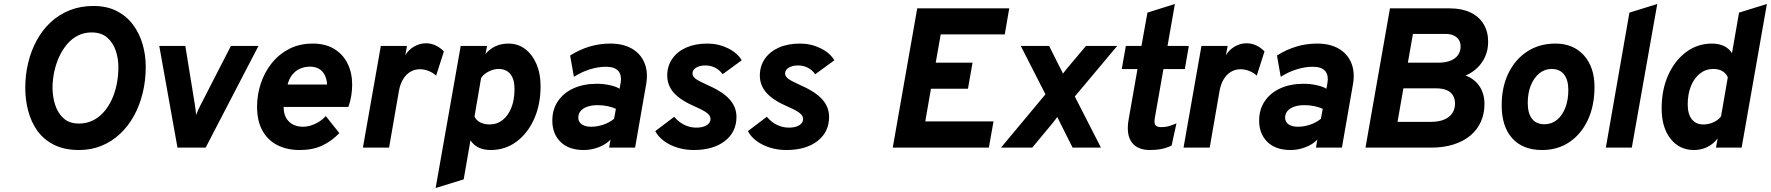

<svg xmlns="http://www.w3.org/2000/svg" viewBox="-20 -742 8900 965"><path d="M377.5 12Q304 12 252 -14Q200 -40 168.2 -84.2Q136.5 -128.5 121.8 -184.5Q107 -240.5 107 -300Q107 -366 121.8 -427Q136.5 -488 165 -540Q193.5 -592 235 -630.5Q276.5 -669 330.5 -690.5Q384.5 -712 449.5 -712Q517 -712 566.8 -686.5Q616.5 -661 648.8 -617.5Q681 -574 696.8 -519.5Q712.5 -465 712.5 -406Q712.5 -337 697.2 -274.5Q682 -212 653.2 -159.8Q624.5 -107.5 583.2 -69Q542 -30.5 490.2 -9.2Q438.5 12 377.5 12ZM377 -121Q412.5 -121 443.2 -135Q474 -149 498.2 -175.2Q522.5 -201.5 539.8 -237.2Q557 -273 566 -315.5Q575 -358 575 -406Q575 -447.5 561.8 -487.2Q548.5 -527 519 -553Q489.5 -579 440 -579Q403.5 -579 372.8 -563.8Q342 -548.5 318.2 -521Q294.5 -493.5 278 -458Q261.5 -422.5 252.8 -382Q244 -341.5 244 -300Q244 -257 257 -215.8Q270 -174.5 299 -147.8Q328 -121 377 -121Z M872 0 780.5 -511H911.5L959.5 -215Q962 -201 963.2 -188.5Q964.5 -176 965.5 -164Q970 -176.5 975.5 -188.2Q981 -200 986.5 -211L1140.5 -511H1279L1013.5 0Z M1486.5 12Q1422.5 12 1374.2 -12.5Q1326 -37 1299 -85.5Q1272 -134 1272 -206Q1272 -265 1290.5 -321.5Q1309 -378 1345 -423.5Q1381 -469 1433 -496Q1485 -523 1552 -523Q1616 -523 1660.2 -495.8Q1704.5 -468.5 1727.2 -422Q1750 -375.5 1750 -317Q1750 -289.5 1745.5 -261Q1741 -232.5 1731 -204.5H1405.5Q1405.5 -171.5 1418 -149.5Q1430.5 -127.5 1452.5 -116.2Q1474.5 -105 1502.5 -105Q1533.5 -105 1565 -120Q1596.5 -135 1617.5 -158.5L1685.5 -73Q1648 -33.5 1600.2 -10.8Q1552.5 12 1486.5 12ZM1425.5 -317H1624Q1622.5 -344 1612.5 -364.2Q1602.5 -384.5 1583.8 -395.8Q1565 -407 1538.5 -407Q1511.5 -407 1488.8 -397.2Q1466 -387.5 1449.5 -367.2Q1433 -347 1425.5 -317Z M1804 0 1894 -511H2025.5L2017 -464Q2032 -491 2060.8 -507.8Q2089.5 -524.5 2120.5 -524.5Q2171 -524.5 2211 -483.5L2172 -362Q2155.5 -377 2134 -385.5Q2112.5 -394 2091 -394Q2064 -394 2042.2 -381Q2020.5 -368 2005.8 -343.5Q1991 -319 1985 -285L1935.5 0Z M2169.5 203 2295.5 -511H2428L2420 -471Q2465 -523 2535.5 -523Q2583 -523 2619.2 -495.8Q2655.5 -468.5 2676.2 -420.2Q2697 -372 2697 -309.5Q2697 -216.5 2664.5 -144Q2632 -71.5 2575.5 -29.8Q2519 12 2446.5 12Q2411.5 12 2386 -0.2Q2360.5 -12.5 2344.5 -36.5L2310.5 159.5ZM2440.5 -116.5Q2478 -116.5 2506.2 -138.8Q2534.5 -161 2550.2 -201Q2566 -241 2566 -295Q2566 -343.5 2545.2 -369.5Q2524.5 -395.5 2485.5 -395.5Q2461.5 -395.5 2436 -382.5Q2410.5 -369.5 2398 -350L2365 -157Q2372.5 -138 2393 -127.2Q2413.5 -116.5 2440.5 -116.5Z M2914 12Q2838.5 12 2797.2 -28.8Q2756 -69.5 2756 -136Q2756 -191.5 2784 -233.2Q2812 -275 2862.5 -298Q2913 -321 2980.5 -321Q3012 -321 3043.8 -314.2Q3075.5 -307.5 3094 -296L3098 -318Q3107 -362 3088.5 -384.2Q3070 -406.5 3025.5 -406.5Q2987.5 -406.5 2945.8 -393.8Q2904 -381 2864.5 -356L2845.5 -463Q2893 -493 2943.2 -508Q2993.5 -523 3047.5 -523Q3111.5 -523 3155.5 -497.8Q3199.5 -472.5 3218.8 -426.8Q3238 -381 3228 -321L3172 0H3041.5L3048.5 -40.5Q3027 -17 2990 -2.5Q2953 12 2914 12ZM2951 -105Q2981 -105 3011.8 -115.2Q3042.5 -125.5 3066.5 -145L3075.5 -195Q3059 -203 3035.2 -208.2Q3011.5 -213.5 2984 -213.5Q2953.5 -213.5 2931.8 -205.8Q2910 -198 2898.2 -184Q2886.5 -170 2886.5 -151Q2886.5 -129.5 2903.8 -117.2Q2921 -105 2951 -105Z M3466 12Q3423.5 12 3384.8 0Q3346 -12 3317 -33.5Q3288 -55 3273.5 -83L3368.5 -155Q3392 -127.5 3420.5 -114Q3449 -100.5 3479.5 -100.5Q3512.5 -100.5 3531.8 -112.5Q3551 -124.5 3551 -144.5Q3551 -159.5 3534.8 -173Q3518.5 -186.5 3476 -205Q3399.5 -238 3366.5 -275.8Q3333.5 -313.5 3333.5 -362Q3333.5 -410 3358.8 -446.5Q3384 -483 3429.2 -503Q3474.5 -523 3535.5 -523Q3590 -523 3638 -499.8Q3686 -476.5 3708 -439L3612 -369Q3579.5 -413 3524.5 -413Q3497 -413 3478.8 -402Q3460.5 -391 3460.5 -373Q3460.5 -359 3474.5 -347.5Q3488.5 -336 3531 -317Q3611 -282.5 3646.2 -243.5Q3681.5 -204.5 3681.5 -154.5Q3681.5 -78.5 3623.2 -33.2Q3565 12 3466 12Z M3931.5 12Q3889 12 3850.2 0Q3811.5 -12 3782.5 -33.5Q3753.5 -55 3739 -83L3834 -155Q3857.5 -127.5 3886 -114Q3914.5 -100.5 3945 -100.5Q3978 -100.5 3997.2 -112.5Q4016.5 -124.5 4016.5 -144.5Q4016.5 -159.5 4000.2 -173Q3984 -186.5 3941.5 -205Q3865 -238 3832 -275.8Q3799 -313.5 3799 -362Q3799 -410 3824.2 -446.5Q3849.5 -483 3894.8 -503Q3940 -523 4001 -523Q4055.5 -523 4103.5 -499.8Q4151.5 -476.5 4173.5 -439L4077.5 -369Q4045 -413 3990 -413Q3962.5 -413 3944.2 -402Q3926 -391 3926 -373Q3926 -359 3940 -347.5Q3954 -336 3996.5 -317Q4076.5 -282.5 4111.8 -243.5Q4147 -204.5 4147 -154.5Q4147 -78.5 4088.8 -33.2Q4030.5 12 3931.5 12Z M4467 0 4590 -700H5052.5L5030 -569H4708L4683 -427H4868L4845 -296H4659L4630.5 -132H4973.5L4950 0Z M5011 0 5234.5 -268 5110.5 -511H5253L5302 -413Q5306.5 -405 5312 -394.2Q5317.5 -383.5 5322.5 -372Q5330 -382.5 5338.8 -393Q5347.5 -403.5 5355.5 -413L5438 -511H5595L5382 -257L5513.5 0H5371L5317.5 -106.5Q5312.5 -116.5 5306.2 -129.2Q5300 -142 5294 -154Q5285.5 -142 5275.8 -129.8Q5266 -117.5 5256.5 -106.5L5168 0Z M5760.5 12Q5696 12 5667.8 -27.2Q5639.5 -66.5 5652.5 -141L5697 -395H5618L5638.5 -511H5717L5747 -678.5L5885 -722L5848 -511H5955L5935 -395H5827.5L5784.5 -151Q5779.5 -124 5786.8 -113.5Q5794 -103 5816.5 -103Q5834.5 -103 5851 -107Q5867.5 -111 5893 -122L5868.5 -10.5Q5824 12 5760.5 12Z M5928.5 0 6018.5 -511H6150L6141.5 -464Q6156.5 -491 6185.2 -507.8Q6214 -524.5 6245 -524.5Q6295.5 -524.5 6335.5 -483.5L6296.5 -362Q6280 -377 6258.5 -385.5Q6237 -394 6215.5 -394Q6188.5 -394 6166.8 -381Q6145 -368 6130.2 -343.5Q6115.5 -319 6109.5 -285L6060 0Z M6466.5 12Q6391 12 6349.8 -28.8Q6308.5 -69.5 6308.5 -136Q6308.5 -191.5 6336.5 -233.2Q6364.5 -275 6415 -298Q6465.5 -321 6533 -321Q6564.5 -321 6596.2 -314.2Q6628 -307.5 6646.5 -296L6650.5 -318Q6659.5 -362 6641 -384.2Q6622.5 -406.5 6578 -406.5Q6540 -406.5 6498.2 -393.8Q6456.5 -381 6417 -356L6398 -463Q6445.5 -493 6495.8 -508Q6546 -523 6600 -523Q6664 -523 6708 -497.8Q6752 -472.5 6771.2 -426.8Q6790.5 -381 6780.5 -321L6724.5 0H6594L6601 -40.5Q6579.5 -17 6542.5 -2.5Q6505.5 12 6466.5 12ZM6503.5 -105Q6533.5 -105 6564.2 -115.2Q6595 -125.5 6619 -145L6628 -195Q6611.5 -203 6587.8 -208.2Q6564 -213.5 6536.5 -213.5Q6506 -213.5 6484.2 -205.8Q6462.5 -198 6450.8 -184Q6439 -170 6439 -151Q6439 -129.5 6456.2 -117.2Q6473.5 -105 6503.5 -105Z M6843 0 6966 -700H7266Q7327 -700 7370.2 -679.5Q7413.5 -659 7436.5 -621Q7459.5 -583 7459.5 -532Q7459.5 -492 7445.2 -459.2Q7431 -426.5 7405.8 -401.8Q7380.5 -377 7346.5 -362.5Q7392.5 -344.5 7416.8 -307.2Q7441 -270 7441 -219.5Q7441 -171 7423.2 -130.8Q7405.5 -90.5 7370.8 -61.2Q7336 -32 7286 -16Q7236 0 7171 0ZM7004 -129.5H7170Q7212 -129.5 7239.5 -141.5Q7267 -153.5 7280 -174.2Q7293 -195 7293 -221.5Q7293 -244.5 7283 -261.8Q7273 -279 7252 -288.5Q7231 -298 7198 -298H7033.5ZM7056 -427H7208.5Q7244.5 -427 7269.5 -436.8Q7294.5 -446.5 7307.8 -465Q7321 -483.5 7321 -509Q7321 -527 7312.5 -541Q7304 -555 7287.2 -563.2Q7270.5 -571.5 7245 -571.5H7081.5Z M7730.5 12Q7634 12 7580.8 -46.8Q7527.5 -105.5 7527.5 -213Q7527.5 -305 7561.8 -374.8Q7596 -444.5 7656.8 -483.8Q7717.5 -523 7797.5 -523Q7887.5 -523 7940.8 -463.8Q7994 -404.5 7994 -305Q7994 -211 7960.8 -139.5Q7927.5 -68 7868.2 -28Q7809 12 7730.5 12ZM7742.5 -117.5Q7778 -117.5 7805 -139.2Q7832 -161 7847.2 -200Q7862.5 -239 7862.5 -289.5Q7862.5 -340.5 7840.8 -368Q7819 -395.5 7778.5 -395.5Q7743.5 -395.5 7716.5 -373.2Q7689.5 -351 7674 -312.8Q7658.5 -274.5 7658.5 -225Q7658.5 -172.5 7680 -145Q7701.5 -117.5 7742.5 -117.5Z M8051 0 8169.5 -678.5 8309.5 -722 8181.5 0Z M8494.5 12Q8420.5 12 8376 -44.8Q8331.5 -101.5 8331.5 -197.5Q8331.5 -291 8364.5 -364.5Q8397.5 -438 8454.8 -480.5Q8512 -523 8584.5 -523Q8619 -523 8645 -510.5Q8671 -498 8685 -474.5L8720.5 -678.5L8860.5 -722L8733.5 0H8604.5L8613 -46.5Q8592.5 -19 8561.8 -3.5Q8531 12 8494.5 12ZM8541 -116.5Q8568 -116.5 8592 -127.5Q8616 -138.5 8630 -157L8664 -353.5Q8655.5 -373.5 8636.5 -384.5Q8617.5 -395.5 8592 -395.5Q8553.5 -395.5 8524.5 -372.8Q8495.5 -350 8479 -310Q8462.5 -270 8462.5 -217Q8462.5 -169 8483 -142.8Q8503.5 -116.5 8541 -116.5Z"/></svg>

Font: Overpass ExtraBold
Style: Italic
Weight: 800
Italic angle: -10°
Designer: Delve Withrington, Dave Bailey, Thomas Jockin
Foundry: Delve Fonts LLC
Version: Version 4.000